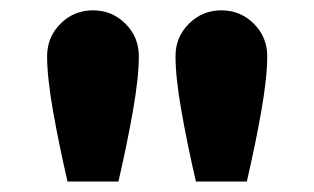

<svg xmlns="http://www.w3.org/2000/svg" viewBox="-20 -804 602 368"><path d="M109.4 -456.1Q92.8 -527.8 81.5 -592Q70.3 -656.2 70.3 -696.3Q70.3 -732.9 95.9 -758.5Q121.6 -784.2 158.2 -784.2Q194.8 -784.2 220.5 -758.5Q246.1 -732.9 246.1 -696.3Q246.1 -656.2 234.9 -592Q223.6 -527.8 207 -456.1ZM355.5 -456.1Q338.9 -527.8 327.6 -592Q316.4 -656.2 316.4 -696.3Q316.4 -732.9 342 -758.5Q367.7 -784.2 404.3 -784.2Q440.9 -784.2 466.6 -758.5Q492.2 -732.9 492.2 -696.3Q492.2 -656.2 481 -592Q469.7 -527.8 453.1 -456.1Z"/></svg>

Font: Reddit Mono Black
Style: Regular
Weight: 900
Monospace: yes
Designer: Stephen Hutchings
Foundry: Reddit
Version: Version 1.014